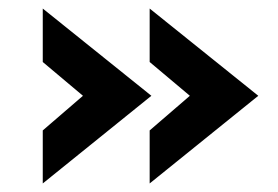

<svg xmlns="http://www.w3.org/2000/svg" viewBox="-20 -468 649 449"><path d="M334 -244 80 -39V-163L174 -244L80 -323V-448ZM584 -244 330 -39V-163L424 -244L330 -323V-448Z"/></svg>

Font: Reem Kufi Ink
Style: Bold
Weight: 700
Designer: Khaled Hosny
Version: Version 1.002